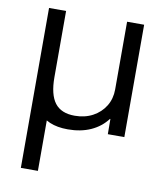

<svg xmlns="http://www.w3.org/2000/svg" viewBox="-83 -588 742 875"><g transform="rotate(10 288.0 -150.0)"><path d="M73 220V-520H151.9V-213.6Q151.9 -133.1 181.1 -94.8Q210.4 -56.6 272.7 -56.6Q320 -56.6 356.4 -76.2Q392.7 -95.8 413.5 -129.7Q434.2 -163.6 434.2 -207.2V-520H513.1V0H436.7L436.2 -70.3H434.2Q404.9 -31.5 358.8 -10.7Q312.8 10 252.6 10Q154.8 10 112.6 -49.8L151.9 -84.5V220Z"/></g></svg>

Font: M PLUS 1 Thin
Style: Regular
Weight: 100
Designer: Coji Morishita
Foundry: UNDERFOREST DESIGN
Version: Version 1.001